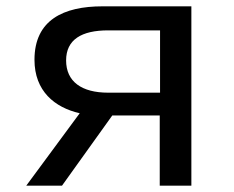

<svg xmlns="http://www.w3.org/2000/svg" viewBox="-20 -587 740 607"><path d="M304 -567C181 -567 89 -524 89 -398C89 -299 153 -247 232 -229L63 0H176L335 -222H485V0H585V-567ZM486 -294H322C238 -294 189 -329 189 -396C189 -462 238 -491 322 -491H486Z"/></svg>

Font: Kawkab Mono Light
Style: Bold
Weight: 400
Monospace: yes
Designer: Abdullah Arif
Foundry: Abdullah Arif
Version: Version 1.000;PS 000.500;hotconv 1.0.88;makeotf.lib2.5.64775